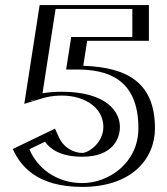

<svg xmlns="http://www.w3.org/2000/svg" viewBox="-20 -719 657 754"><path d="M303.4 -118.5C442.5 -118.5 476.8 -343.7 221.8 -343.7C163.2 -343.7 123.2 -331 102 -321.6L160.6 -699H539.7V-558.8H297.5L282.2 -461C438.5 -461 563.5 -410 563.5 -215.3C563.5 -81 453.8 15 303.4 15C153.8 15 79.8 -65.8 53.5 -137.2L180.2 -198.3C192.9 -155 230.3 -118.5 303.4 -118.5ZM303.4 -103.5C376.8 -103.5 425.7 -159.8 425.9 -220.4C426.2 -291 361.7 -358.7 221.8 -358.7C178.6 -358.7 143.7 -351.6 120.7 -344.5L173.4 -684H524.7V-573.8H284.6L264.6 -446H282.2C435.3 -446 548.5 -399.5 548.5 -215.3C548.5 -90.6 447.4 0 303.4 0C168.6 0 100.8 -67.5 72.7 -129.8L171.8 -177.7C191.5 -134.4 234.1 -103.5 303.4 -103.5ZM303.4 -103.5C234.1 -103.5 191.5 -134.4 171.8 -177.7L72.7 -129.8C100.8 -67.5 168.6 0 303.4 0C447.4 0 548.5 -90.6 548.5 -215.3C548.5 -399.5 435.3 -446 282.2 -446H264.6L284.6 -573.8H524.7V-684H173.4L120.7 -344.5C143.7 -351.6 178.6 -358.7 221.8 -358.7C361.7 -358.7 426.2 -291 425.9 -220.4C425.7 -159.8 376.8 -103.5 303.4 -103.5ZM303.4 -118.5C238.9 -118.5 202.6 -146.2 185.5 -183.9L179.1 -197.8L53 -136.9L59 -123.6C89.3 -56.5 162.9 15 303.4 15C453.8 15 563.5 -81.1 563.5 -215.3C563.5 -409.9 438.4 -461 282.2 -461L297.5 -558.7H539.7V-699H160.6L102.2 -323.1L125.1 -330.2C146.8 -336.9 180.2 -343.7 221.8 -343.7C357.3 -343.7 411.2 -279.9 410.9 -220.4C410.7 -167.9 368.5 -118.5 303.4 -118.5ZM303.4 -103.5C419.7 -103.5 450.8 -171.4 450.9 -220.4C451.1 -279.3 399.5 -358.7 221.8 -358.7C193.5 -358.7 167.8 -356.2 146.9 -352.8L198.3 -684H499.7V-573.7H259.7L239.7 -446H282.2C400.8 -446 523.5 -410.5 523.5 -215.3C523.5 -78.8 406.6 0 303.4 0C199.6 0 124.9 -61.2 95.5 -133L156.7 -162.5C176.8 -133.8 217.8 -103.5 303.4 -103.5ZM303.4 -118.5C271.7 -118.5 231.3 -136.1 211.2 -180.2L196 -213.8L30.3 -133.8C59.7 -68.7 123 15 303.4 15C494.6 15 588.5 -92.8 588.5 -215.3C588.5 -390.3 485.1 -455 307 -460.6L322.3 -558.7H564.7V-699H135.7L75.4 -311.1L146.1 -332.9C164.2 -338.5 190.5 -343.7 221.8 -343.7C319.3 -343.7 386.2 -291.7 385.9 -220.4C385.7 -156.3 325.7 -118.5 303.4 -118.5Z"/></svg>

Font: Hussar Outliner
Style: Regular
Weight: 700
Foundry: Cannot Into Space Fonts
Version: Version 0.92